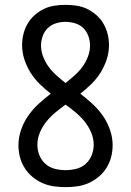

<svg xmlns="http://www.w3.org/2000/svg" viewBox="-20 -763 540 791"><path d="M250 8Q226 8 201.5 4.5Q177 1 154.5 -9Q132 -19 113 -35Q94 -51 81 -72Q68 -93 62 -116.5Q56 -140 56 -165Q56 -197 67 -228.5Q78 -260 96.5 -286.5Q115 -313 139 -335Q163 -357 189 -377Q165 -396 143.5 -417Q122 -438 106 -463.5Q90 -489 80.5 -518Q71 -547 71 -577Q71 -600 76.5 -622.5Q82 -645 93.5 -665Q105 -685 122.5 -700.5Q140 -716 160.5 -726Q181 -736 204 -739.5Q227 -743 250 -743Q273 -743 296 -739.5Q319 -736 339.5 -726Q360 -716 377.5 -700.5Q395 -685 406.5 -665Q418 -645 423.5 -622.5Q429 -600 429 -577Q429 -547 419.5 -518Q410 -489 394 -463.5Q378 -438 356.5 -417Q335 -396 311 -377Q337 -357 361 -335Q385 -313 403.5 -286.5Q422 -260 433 -228.5Q444 -197 444 -165Q444 -140 438 -116.5Q432 -93 419 -72Q406 -51 387 -35Q368 -19 345.5 -9Q323 1 298.5 4.5Q274 8 250 8ZM250 -421Q269 -436 287 -452Q305 -468 319 -487Q333 -506 342 -529Q351 -552 351 -576Q351 -595 344 -614.5Q337 -634 323 -647.5Q309 -661 289.5 -667Q270 -673 250 -673Q230 -673 210.5 -667Q191 -661 177 -647.5Q163 -634 156 -614.5Q149 -595 149 -576Q149 -552 158 -529Q167 -506 181 -487Q195 -468 213 -452Q231 -436 250 -421ZM250 -62Q272 -62 294 -67.5Q316 -73 332.5 -87.5Q349 -102 357.5 -123Q366 -144 366 -166Q366 -193 355.5 -217.5Q345 -242 328.5 -262.5Q312 -283 291.5 -300Q271 -317 250 -332Q229 -317 208.5 -300Q188 -283 171.5 -262.5Q155 -242 144.5 -217.5Q134 -193 134 -166Q134 -144 142.5 -123Q151 -102 167.5 -87.5Q184 -73 206 -67.5Q228 -62 250 -62Z"/></svg>

Font: Iosevka Fixed
Style: Regular
Weight: 400
Monospace: yes
Designer: Belleve Invis
Foundry: Belleve Invis
Version: Version 33.2.4